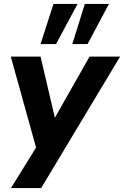

<svg xmlns="http://www.w3.org/2000/svg" viewBox="-20 -780 633 980"><path d="M36 180 164 -27 35 -491H187L260 -179L437 -491H593L190 180ZM349 -555 413 -760H536L427 -555ZM187 -555 253 -760H376L266 -555Z"/></svg>

Font: Nunito Sans ExtraBold
Style: Italic
Weight: 800
Italic angle: -9°
Designer: Vernon Adams
Foundry: Vernon Adams
Version: Version 3.006; ttfautohint (v1.8.3)